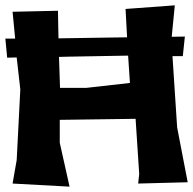

<svg xmlns="http://www.w3.org/2000/svg" viewBox="-32 -695 730 727"><path d="M195.3 -362.3 191.4 -479.5 229.5 -480.5 453.1 -484.4 460 -380.9 294.9 -362.3ZM15.6 -650.4 25.4 -548.8H-11.7L-4.9 -476.6L31.2 -477.5L44.9 -356.4L31.2 -88.9L15.6 0L231.4 11.7L194.3 -154.3V-241.2L481.4 -245.1L495.1 -36.1L491.2 0L678.7 -4.9L638.7 -212.9L621.1 -482.4H660.2L668 -556.6L618.2 -555.7L629.9 -674.8L443.4 -661.1L449.2 -553.7L375 -552.7L189.5 -549.8L188.5 -597.7L187.5 -654.3Z"/></svg>

Font: MaokenAssortedSans-Lite
Style: Lite
Weight: 400
Version: Version 1.400